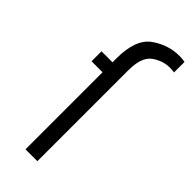

<svg xmlns="http://www.w3.org/2000/svg" viewBox="-233 -743 777 777"><g transform="rotate(45 155.5 -354.0)"><path d="M43 -441V-498H106V-521Q106 -630 160.5 -669Q215 -708 280 -708Q291 -708 300 -707Q309 -706 311 -705V-645Q309 -645 303 -646Q297 -647 287 -647Q244 -647 209 -621Q174 -595 174 -521V0H106V-441Z"/></g></svg>

Font: Museo Sans Light
Style: Regular
Weight: 300
Designer: Jos Buivenga
Foundry: Jos Buivenga & Rosetta Type Foundry (extension, remastering)
Version: Version 3.600;PS 1.000;hotconv 1.0.88;makeotf.lib2.5.647800;